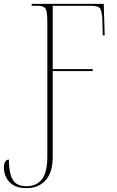

<svg xmlns="http://www.w3.org/2000/svg" viewBox="-30 -734 605 994"><path d="M107 240Q63 240 37.5 223.5Q12 207 1 182.5Q-10 158 -10 135Q-10 113 -2.5 102.5Q5 92 16 92Q16 161 35.5 195.5Q55 230 107 230Q159 230 187 194.5Q215 159 215 77V-616Q215 -655 211.5 -673.5Q208 -692 196 -698Q184 -704 158 -704H134V-714H507L512 -551H502L500 -631Q498 -674 489 -689Q480 -704 440 -704H243V-376H450V-366H243V76Q243 159 206 199.5Q169 240 107 240Z"/></svg>

Font: Noto Serif Display Condensed Thin
Style: Regular
Weight: 100
Width: 3
Designer: Monotype Design Team
Foundry: Monotype Imaging Inc.
Version: Version 2.009